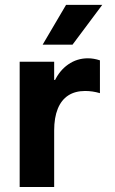

<svg xmlns="http://www.w3.org/2000/svg" viewBox="-20 -752 462 772"><path d="M59.1 -503.9H197.8V0H59.1ZM178.2 -325.7V-430.7H213.4L178.2 -325.7Q178.2 -380.4 198.5 -424.3Q218.8 -468.3 254.2 -492.9Q289.6 -517.6 333.5 -517.6Q357.4 -517.6 381.8 -509.3V-377.4Q352.1 -386.2 322.3 -386.2Q282.2 -386.2 254.4 -368.2Q226.6 -350.1 212.2 -314.5Q197.8 -278.8 197.8 -227.5ZM391.1 -732.4H245.6L151.4 -572.3H271.5Z"/></svg>

Font: Wanted Sans Variable
Style: Regular
Weight: 400
Designer: Original Design by Kil Hyung-jin and Kang Hanbin, Wanted Lab, Inc; Hangeul from Source Han Sans by Jang Soo-young and Ka
Foundry: Wanted Lab, Inc.
Version: Version 1.003;Glyphs 3.2 (3227)